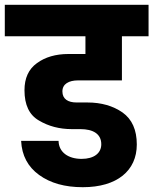

<svg xmlns="http://www.w3.org/2000/svg" viewBox="-37 -760 639 800"><path d="M319 -609V-535H248C195 -535 151 -522 117 -497C82 -472 65 -434 65 -384C65 -323 85 -281 125 -258C165 -234 211 -222 262 -222H298C351 -222 385 -202 385 -159C385 -122 355 -98 303 -98C248 -98 208 -125 207 -173H51C54 -112 79 -65 126 -31C173 3 233 20 308 20C451 20 533 -49 533 -158C533 -219 513 -263 474 -291C434 -319 385 -333 327 -333H282C247 -333 223 -347 223 -379C223 -411 251 -425 288 -425H471V-609H582V-740H-17V-609Z"/></svg>

Font: Poppins
Style: Bold
Weight: 700
Designer: Ninad Kale (Devanagari), Jonny Pinhorn (Latin)
Foundry: Indian Type Foundry
Version: 4.004